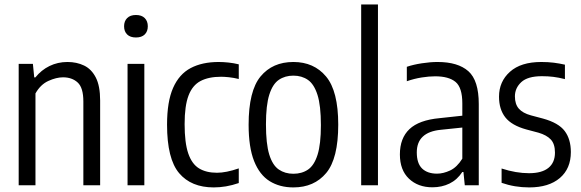

<svg xmlns="http://www.w3.org/2000/svg" viewBox="-20 -828 2597 858"><path d="M63.5 0V-542.5H127L133 -482H138Q164.5 -515 201.2 -533Q238 -551 281.5 -551Q323 -551 356 -535Q389 -519 408.2 -481.5Q427.5 -444 427.5 -379V0H352.5V-374.5Q352.5 -436 327.2 -459.2Q302 -482.5 261.5 -482.5Q232 -482.5 196.5 -466.5Q161 -450.5 138.5 -410.5V0Z M550 0V-542.5H625V0ZM587.5 -660.5Q562 -660.5 548.2 -674Q534.5 -687.5 534.5 -710.5Q534.5 -733.5 548.2 -747.2Q562 -761 587.5 -761Q613 -761 626.8 -747.2Q640.5 -733.5 640.5 -710.5Q640.5 -687.5 626.8 -674Q613 -660.5 587.5 -660.5Z M935 9.5Q834.5 9.5 780.5 -54.2Q726.5 -118 726.5 -271Q726.5 -374 753.5 -435.2Q780.5 -496.5 832 -523.8Q883.5 -551 957 -551Q978.5 -551 1001.5 -548.5Q1024.5 -546 1047 -540.5V-475Q1024.5 -480.5 1003.5 -482.8Q982.5 -485 968 -485Q912.5 -485 876.2 -466Q840 -447 822.5 -401Q805 -355 805 -273.5Q805 -190 821.2 -142.5Q837.5 -95 869.5 -75.5Q901.5 -56 949.5 -56Q970 -56 994 -60.8Q1018 -65.5 1047 -75.5V-10Q1018 0 990 4.8Q962 9.5 935 9.5Z M1291 9.5Q1230 9.5 1185 -18.5Q1140 -46.5 1115.5 -108.2Q1091 -170 1091 -270.5Q1091 -422 1144.5 -486.5Q1198 -551 1291 -551Q1383 -551 1437.2 -486Q1491.5 -421 1491.5 -271Q1491.5 -119.5 1437.8 -55Q1384 9.5 1291 9.5ZM1291 -51.5Q1329 -51.5 1356.5 -70.2Q1384 -89 1399 -136.2Q1414 -183.5 1414 -269Q1414 -356 1398.8 -404Q1383.5 -452 1356 -471Q1328.5 -490 1291 -490Q1253.5 -490 1226 -471.2Q1198.5 -452.5 1183.5 -405.2Q1168.5 -358 1168.5 -272.5Q1168.5 -185.5 1183.2 -137.5Q1198 -89.5 1225.8 -70.5Q1253.5 -51.5 1291 -51.5Z M1594 0V-808H1669V0Z M1912.5 9Q1848 9 1807.5 -29.5Q1767 -68 1767 -138Q1767 -210.5 1809.8 -251Q1852.5 -291.5 1944.5 -300L2046 -311V-366Q2046 -436.5 2015.8 -461.8Q1985.5 -487 1924.5 -487Q1897.5 -487 1864.2 -481.8Q1831 -476.5 1798 -465V-529.5Q1827.5 -539.5 1865.2 -545.2Q1903 -551 1935.5 -551Q2026.5 -551 2073 -509.8Q2119.5 -468.5 2119.5 -363V0H2057L2051 -59.5H2046Q2023 -24.5 1988.8 -7.8Q1954.5 9 1912.5 9ZM1842.5 -147Q1842.5 -98 1866.2 -75Q1890 -52 1933 -52Q1961 -52 1991.5 -66.2Q2022 -80.5 2046 -119V-258L1950 -248Q1842.5 -237.5 1842.5 -147Z M2345 9.5Q2280 9.5 2221.5 -11V-75Q2286 -54 2344 -54Q2401.5 -54 2430.8 -77.8Q2460 -101.5 2460 -146Q2460 -185 2441.2 -204.8Q2422.5 -224.5 2386.5 -235L2332 -249.5Q2266.5 -267.5 2238.2 -303.5Q2210 -339.5 2210 -396Q2210 -463.5 2258.8 -507.2Q2307.5 -551 2399 -551Q2429 -551 2454.8 -547.8Q2480.5 -544.5 2504.5 -539V-474.5Q2477 -481.5 2453.2 -484.5Q2429.5 -487.5 2402 -487.5Q2338 -487.5 2309.5 -461Q2281 -434.5 2281 -397.5Q2281 -362.5 2298.5 -342.5Q2316 -322.5 2352.5 -312.5L2407 -298Q2476 -279 2503.5 -242.5Q2531 -206 2531 -148.5Q2531 -74.5 2481.8 -32.5Q2432.5 9.5 2345 9.5Z"/></svg>

Font: Encode Sans Cnd
Style: Regular
Weight: 400
Width: 3
Designer: Multiple Designers
Foundry: Impallari Type
Version: Version 3.002; ttfautohint (v1.8.3) -l 8 -r 50 -G 200 -x 14 